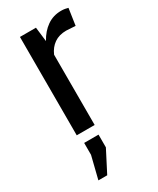

<svg xmlns="http://www.w3.org/2000/svg" viewBox="-197 -599 737 893"><g transform="rotate(-30 171.5 -153.0)"><path d="M319.8 -443.4 270.5 -446.3Q232.4 -446.3 206.3 -428.2Q180.2 -410.2 166 -377.4V0H69.8V-528.3H155.8L165 -451.2Q187.5 -492.2 220.5 -515.1Q253.4 -538.1 296.4 -538.1Q307.1 -538.1 316.9 -536.4Q326.7 -534.7 333 -532.7ZM159.2 116.2 99.6 231.9H52.2L82 111.8V47.9H159.2Z"/></g></svg>

Font: GeogebraSans
Style: Regular
Weight: 400
Designer: Google
Version: Version 1.100140; 2013